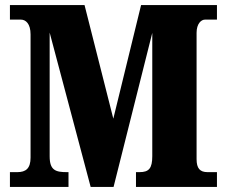

<svg xmlns="http://www.w3.org/2000/svg" viewBox="-20 -734 890 754"><path d="M19 0H249V-58H242C199 -58 175 -65 175 -120V-606L336 0H426L578 -605V-121C578 -73 565 -58 528 -58H514V0H832V-58H795C765 -58 752 -73 752 -109V-605C752 -641 770 -657 785 -657H832V-714H534L425 -268L312 -714H19V-657H62C81 -657 100 -641 100 -599V-115C100 -72 81 -58 48 -58H19Z"/></svg>

Font: Noto Serif Ethiopic Condensed Black
Style: Regular
Weight: 900
Width: 3
Designer: Monotype Design Team
Foundry: Monotype Imaging Inc.
Version: Version 2.102